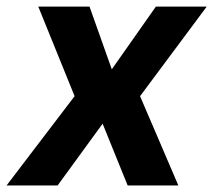

<svg xmlns="http://www.w3.org/2000/svg" viewBox="-57 -566 651 586"><path d="M216.2 -545.9 284.2 -354.5 418.8 -545.9H574L370.5 -272.5L487.3 0H332.6L256.2 -188.5L118.9 0H-36.9L170.7 -272.5L59.8 -545.9Z"/></svg>

Font: Inter Tight
Style: Italic
Weight: 400
Italic angle: -9.39999°
Designer: Rasmus Andersson
Foundry: rsms
Version: Version 3.002